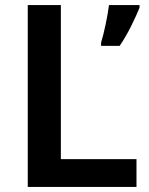

<svg xmlns="http://www.w3.org/2000/svg" viewBox="-20 -734 586 754"><path d="M89 0V-714H219V-109H516V0ZM528 -704Q516 -674 495.5 -632.5Q475 -591 450 -554H377V-567Q386 -596 395 -639Q404 -682 408 -714H528Z"/></svg>

Font: Noto Sans Cherokee SemiBold
Style: Regular
Weight: 600
Designer: Monotype Design Team
Foundry: Monotype Imaging Inc.
Version: Version 2.001; ttfautohint (v1.8.4.7-5d5b)